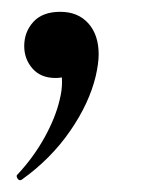

<svg xmlns="http://www.w3.org/2000/svg" viewBox="-20 -124 274 325"><path d="M14 181Q11 181 9 177Q7 173 10 171Q37 142 55.5 108.5Q74 75 81 45Q85 29 85 15Q85 -4 81 -11Q77 -18 77 -18L110 -36Q111 -14 102.5 -3Q94 8 74 8Q49 8 35 -8Q21 -24 21 -46Q21 -70 36.5 -87Q52 -104 82 -104Q112 -104 129.5 -84.5Q147 -65 147 -32Q147 -17 142 5Q131 51 98.5 98Q66 145 17 180Q16 181 14 181Z"/></svg>

Font: Cormorant Garamond
Style: Bold Italic
Weight: 700
Italic angle: -10°
Designer: Christian Thalmann (Catharsis Fonts)
Foundry: Catharsis Fonts
Version: Version 4.000